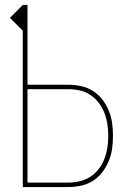

<svg xmlns="http://www.w3.org/2000/svg" viewBox="-20 -755 540 775"><path d="M72 0V-631L20 -683L72 -735H91V-413H255Q281 -413 307 -407.5Q333 -402 355 -388Q377 -374 393 -353.5Q409 -333 419 -308.5Q429 -284 432.5 -258.5Q436 -233 436 -207Q436 -181 432.5 -155Q429 -129 419 -105Q409 -81 393 -60Q377 -39 355 -25Q333 -11 307 -5.5Q281 0 255 0ZM91 -18H255Q279 -18 302 -23.5Q325 -29 344.5 -41.5Q364 -54 378.5 -73Q393 -92 401.5 -114Q410 -136 413.5 -159.5Q417 -183 417 -207Q417 -230 413.5 -253.5Q410 -277 401.5 -299Q393 -321 378.5 -340Q364 -359 344.5 -372Q325 -385 302 -390Q279 -395 255 -395H91Z"/></svg>

Font: Iosevka SS18 Thin
Style: Regular
Weight: 100
Monospace: yes
Designer: Belleve Invis
Foundry: Belleve Invis
Version: Version 25.1.1; ttfautohint (v1.8.4)